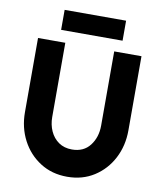

<svg xmlns="http://www.w3.org/2000/svg" viewBox="-95 -951 879 1040"><g transform="rotate(10 344.5 -431.0)"><path d="M345 13Q261 13 196.8 -28Q132.5 -69 96.2 -138.2Q60 -207.5 60 -292V-700H210V-292Q210 -249.5 226 -214.2Q242 -179 272.2 -158Q302.5 -137 345 -137Q409.5 -137 444.2 -182.2Q479 -227.5 479 -292V-700H629V-292Q629 -207.5 593 -138.2Q557 -69 493 -28Q429 13 345 13ZM175.5 -875H513.5V-765H175.5Z"/></g></svg>

Font: Urbanist Black
Style: Regular
Weight: 900
Designer: Corey Hu
Foundry: Corey Hu
Version: Version 1.330; ttfautohint (v1.8.4.7-5d5b)